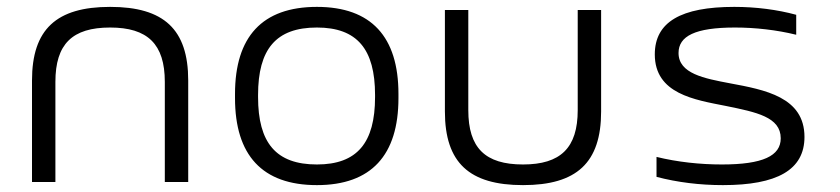

<svg xmlns="http://www.w3.org/2000/svg" viewBox="-20 -529 2440 558"><path d="M73 -295V0H141V-291C141 -401 190 -449 300 -449C409 -449 459 -401 459 -291V0H527V-295C527 -444 456 -509 300 -509C144 -509 73 -444 73 -295Z M663 -256V-244C663 -78 742 9 901 9C1059 9 1138 -78 1138 -244V-256C1138 -422 1059 -509 901 -509C742 -509 663 -422 663 -256ZM730 -247V-253C730 -386 782 -449 901 -449C1018 -449 1070 -386 1070 -253V-247C1070 -114 1018 -51 901 -51C782 -51 730 -114 730 -247Z M1273 -205C1273 -56 1344 9 1500 9C1656 9 1727 -56 1727 -205V-500H1659V-209C1659 -99 1609 -51 1500 -51C1390 -51 1341 -99 1341 -209V-500H1273Z M2090 -221C2178 -203 2249 -189 2249 -127C2249 -76 2197 -51 2078 -51C2015 -51 1949 -58 1888 -73V-15C1949 1 2014 9 2081 9C2238 9 2318 -35 2318 -131C2318 -247 2203 -268 2101 -287C2027 -301 1952 -315 1952 -375C1952 -424 2000 -449 2116 -449C2175 -449 2237 -442 2294 -428V-486C2239 -501 2177 -509 2114 -509C1959 -509 1883 -465 1883 -371C1883 -256 1999 -239 2090 -221Z"/></svg>

Font: LT Wave Mono Light
Style: Regular
Weight: 300
Designer: Daniel Lyons
Version: Version 2.5 (Glyphs App)